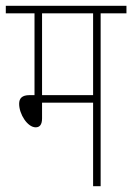

<svg xmlns="http://www.w3.org/2000/svg" viewBox="-20 -642 456 662"><path d="M327 -596H416V-622H0V-596H99V-314H82C56 -314 46 -303 46 -284C46 -248 75 -203 103 -203C116 -203 125 -211 125 -234V-288H301V0H327ZM301 -596V-314H125V-596Z"/></svg>

Font: Noto Sans Devanagari ExtraCondensed Thin
Style: Regular
Weight: 100
Width: 2
Designer: Jelle Bosma - Monotype Design Team
Foundry: Monotype Imaging Inc.
Version: Version 2.004